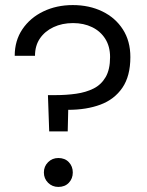

<svg xmlns="http://www.w3.org/2000/svg" viewBox="-20 -732 581 757"><path d="M174 -214 169 -357H200Q242 -357 280.5 -362.5Q319 -368 349 -383Q379 -398 396.5 -428Q414 -458 414 -507Q414 -549 395 -579Q376 -609 343 -625Q310 -641 268 -641Q225 -641 191 -625Q157 -609 137.5 -580.5Q118 -552 118 -512H38Q38 -572 68.5 -617Q99 -662 151 -687Q203 -712 267 -712Q332 -712 383.5 -687Q435 -662 464.5 -616Q494 -570 494 -507Q494 -432 462.5 -386Q431 -340 376 -319.5Q321 -299 249 -299L247 -214ZM210 5Q186 5 169.5 -11.5Q153 -28 153 -52Q153 -76 169.5 -92.5Q186 -109 210 -109Q236 -109 251.5 -92.5Q267 -76 267 -52Q267 -28 251.5 -11.5Q236 5 210 5Z"/></svg>

Font: DM Sans 10pt
Style: Regular
Weight: 400
Version: Version 4.004;gftools[0.9.30]